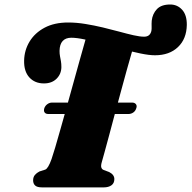

<svg xmlns="http://www.w3.org/2000/svg" viewBox="-20 -812 830 832"><path d="M172 -343Q175.5 -353.5 185 -360.5Q194.5 -367.5 205.5 -367.5H552.5Q563.5 -367.5 569 -360.5Q574.5 -353.5 570.5 -343Q567 -331 557.5 -324.5Q548 -318 536.5 -318H189.5Q178.5 -318 173.5 -324.5Q168.5 -331 172 -343ZM275.5 -714.5Q311.5 -714.5 349.8 -708.2Q388 -702 425.8 -693Q463.5 -684 497.2 -674.8Q531 -665.5 558.8 -659.2Q586.5 -653 604.5 -653Q617.5 -653 625.2 -659.2Q633 -665.5 636 -678Q637.5 -686.5 637 -697.2Q636.5 -708 637.5 -722.5Q641 -752.5 660 -772.5Q679 -792.5 717.5 -792.5Q748.5 -792.5 769.2 -769.8Q790 -747 789.5 -704Q788.5 -643.5 751.2 -608Q714 -572.5 651.5 -572.5Q626.5 -572.5 589.2 -580.2Q552 -588 509.8 -599.2Q467.5 -610.5 425.8 -621.8Q384 -633 348.2 -640.8Q312.5 -648.5 289 -648.5Q264.5 -648.5 251.5 -634.2Q238.5 -620 238 -591.5Q238 -579 240 -568.5Q242 -558 244 -547Q246 -536 246 -521Q245.5 -491 225 -470.8Q204.5 -450.5 170.5 -450.5Q131 -450.5 107.2 -476.5Q83.5 -502.5 84.5 -549.5Q85.5 -594.5 108.2 -632Q131 -669.5 173.2 -692Q215.5 -714.5 275.5 -714.5ZM421.5 -111Q416.5 -94.5 419 -86.5Q421.5 -78.5 429 -75.5L453 -66.5Q475.5 -55 475.5 -36Q475.5 -18 462.8 -9Q450 0 430 0H162Q141 0 132.2 -8.2Q123.5 -16.5 123.5 -30.5Q123.5 -44.5 131.2 -53.8Q139 -63 151 -69L176 -77Q182.5 -79.5 189.2 -90.8Q196 -102 203.5 -123Q209 -138.5 219 -172.2Q229 -206 241.8 -251.5Q254.5 -297 269 -348.2Q283.5 -399.5 297.5 -450.8Q311.5 -502 324.2 -547Q337 -592 346.2 -625Q355.5 -658 359.5 -672L566.5 -632.5Q560.5 -617 550.8 -584Q541 -551 529 -507.2Q517 -463.5 503.5 -414Q490 -364.5 477 -316Q464 -267.5 452.8 -225.2Q441.5 -183 433.2 -153Q425 -123 421.5 -111Z"/></svg>

Font: Fraunces Black
Style: Italic
Weight: 900
Italic angle: -16°
Version: Version 1.000;[b76b70a41]